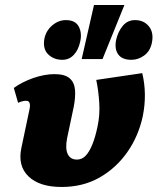

<svg xmlns="http://www.w3.org/2000/svg" viewBox="-20 -731 627 764"><path d="M225 13Q137 13 93.5 -29Q50 -71 65 -142L98 -299Q100 -309 99 -316Q98 -323 94.5 -326.5Q91 -330 83 -330Q77 -330 69 -328Q61 -326 52 -322L35 -381Q68 -405 112.5 -420.5Q157 -436 197 -436Q238 -436 257 -419.5Q276 -403 278.5 -373.5Q281 -344 273 -304L247 -181Q239 -140 249.5 -118Q260 -96 286 -96Q306 -96 320.5 -111Q335 -126 347 -155Q359 -184 368 -227Q378 -273 375 -321.5Q372 -370 363 -413L546 -440Q556 -399 556.5 -355.5Q557 -312 548 -268Q531 -189 486.5 -125.5Q442 -62 376 -24.5Q310 13 225 13ZM305 -496 354 -711H475L388 -496ZM228 -493Q194 -493 171.5 -515Q149 -537 157 -579Q164 -610 188.5 -630.5Q213 -651 242 -651Q280 -651 293.5 -625Q307 -599 299 -565Q292 -532 273.5 -512.5Q255 -493 228 -493ZM503 -493Q466 -493 450.5 -514.5Q435 -536 442 -572Q449 -604 468 -627.5Q487 -651 517 -651Q553 -651 573 -625.5Q593 -600 584 -559Q577 -527 553.5 -510Q530 -493 503 -493Z"/></svg>

Font: Ysabeau Office Black
Style: Italic
Weight: 900
Italic angle: -12°
Designer: Christian Thalmann (Catharsis Fonts)
Version: Version 2.001;gftools[0.9.30]; featfreeze: tnum,lnum,ss02